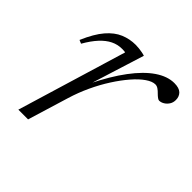

<svg xmlns="http://www.w3.org/2000/svg" viewBox="-126 -559 669 669"><g transform="rotate(45 208.0 -225.0)"><path d="M173 -404Q170.5 -405 166.5 -405.2Q162.5 -405.5 156.5 -405.5Q135 -405.5 115.8 -396Q96.5 -386.5 78.5 -367Q60.5 -347.5 43 -317L30 -322.5Q51.5 -372.5 75 -399.8Q98.5 -427 125 -438Q151.5 -449 180.5 -449Q189 -449 197.5 -448Q206 -447 214 -445.5Q222 -444 227.5 -442L164 -239.5H162Q196 -308.5 231 -355.2Q266 -402 301.2 -426Q336.5 -450 370 -450Q394 -450 404.8 -439.5Q415.5 -429 415.5 -412Q415.5 -399 409.2 -389.5Q403 -380 393.8 -374.5Q384.5 -369 375.5 -369Q372 -369 366.8 -372.8Q361.5 -376.5 354.5 -383.5Q348.5 -390 341.2 -395Q334 -400 326.5 -400Q311.5 -400 292 -386.5Q272.5 -373 251.8 -349Q231 -325 210.8 -293.5Q190.5 -262 173.5 -225.5Q156.5 -189 145 -151L99 0H51Z"/></g></svg>

Font: Newsreader 16pt 16pt Light
Style: Italic
Weight: 300
Italic angle: -17°
Version: Version 1.003